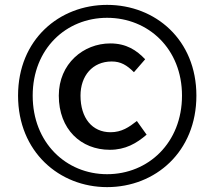

<svg xmlns="http://www.w3.org/2000/svg" viewBox="-20 -756 880 787"><path d="M419 11C617 11 785 -134 785 -364C785 -593 617 -736 419 -736C223 -736 54 -594 54 -364C54 -134 223 11 419 11ZM419 -42C251 -42 114 -171 114 -364C114 -556 251 -683 419 -683C588 -683 726 -556 726 -364C726 -171 588 -42 419 -42ZM430 -142C494 -142 539 -168 581 -204L541 -260C509 -235 479 -214 433 -214C358 -214 310 -272 310 -364C310 -445 359 -504 438 -504C475 -504 500 -489 529 -460L575 -513C540 -550 498 -578 432 -578C322 -578 221 -495 221 -364C221 -226 312 -142 430 -142Z"/></svg>

Font: GenYoGothic2 TW M
Style: Regular
Weight: 500
Version: Version 2.100;PS 2.1;hotconv 16.6.51;makeotf.lib2.5.65220 DE